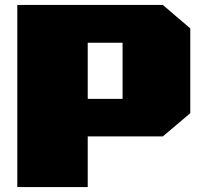

<svg xmlns="http://www.w3.org/2000/svg" viewBox="-20 -757 807 777"><path d="M50 0V-737H639L750 -642V-299L639 -205H335V0ZM335 -357H476V-584H335Z"/></svg>

Font: Tomorrow ExtraBold
Style: Regular
Weight: 800
Designer: Tony de Marco, Monica Rizzolli
Foundry: Just in Type
Version: Version 2.002